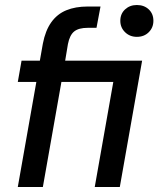

<svg xmlns="http://www.w3.org/2000/svg" viewBox="-20 -746 632 766"><path d="M51 0 125 -419H51L66 -504H139L151 -572Q161 -624 184.5 -657Q208 -690 244.5 -705Q281 -720 330 -720H381L365 -635H330Q294 -635 276 -620.5Q258 -606 251 -570L240 -504H547L458 0H358L432 -419H225L151 0ZM526 -599Q498 -599 479 -617.5Q460 -636 460 -663Q460 -691 479 -708.5Q498 -726 526 -726Q555 -726 573.5 -708.5Q592 -691 592 -663Q592 -636 573.5 -617.5Q555 -599 526 -599Z"/></svg>

Font: DM Sans Medium
Style: Italic
Weight: 500
Italic angle: -10°
Designer: Colophon Foundry, Jonny Pinhorn
Foundry: Colophon Foundry
Version: Version 4.004;gftools[0.9.30]